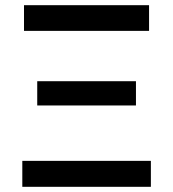

<svg xmlns="http://www.w3.org/2000/svg" viewBox="-20 -720 668 740"><path d="M66 0V-100H561.5V0ZM123.5 -313.5V-407H504V-313.5ZM72.5 -601V-700H554.5V-601Z"/></svg>

Font: Geologica Roman
Style: Regular
Weight: 400
Designer: Sindre Bremnes, Frode Helland
Foundry: Monokrom Skriftforlag AS
Version: Version 1.010;gftools[0.9.28]